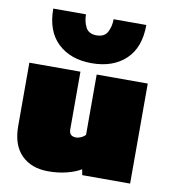

<svg xmlns="http://www.w3.org/2000/svg" viewBox="-84 -814 793 896"><g transform="rotate(10 313.0 -366.0)"><path d="M316 -522Q216 -522 156 -578.5Q96 -635 96 -742H251Q251 -708 265 -681Q279 -654 316 -654Q354 -654 368 -681Q382 -708 382 -742H537Q537 -635 477 -578.5Q417 -522 316 -522ZM204 10Q124 10 77 -37Q30 -84 30 -174V-474H272V-200Q272 -168 305 -168Q316 -168 329 -174Q342 -180 349 -188V-474H591V0H364L359 -27Q333 -11 292.5 -0.5Q252 10 204 10Z"/></g></svg>

Font: Kanit Black
Style: Regular
Weight: 900
Designer: Katatrad Team
Foundry: CadsonDemak
Version: Version 2.000; ttfautohint (v1.8.3)